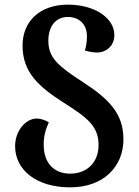

<svg xmlns="http://www.w3.org/2000/svg" viewBox="-20 -793 596 826"><path d="M282 13C427 13 511 -78 511 -193C511 -305 449 -367 335 -441C232 -508 188 -543 188 -618C188 -681 221 -720 272 -720C317 -720 354 -692 354 -637C354 -610 349 -587 345 -576C360 -571 380 -567 399 -567C431 -567 472 -591 472 -642C472 -714 390 -773 272 -773C150 -773 77 -700 77 -597C77 -482 146 -420 256 -350C359 -285 404 -248 404 -169C404 -94 354 -46 282 -46C210 -46 168 -94 168 -170C168 -209 176 -235 190 -267C171 -278 153 -283 138 -283C91 -283 45 -231 45 -164C45 -63 135 13 282 13Z"/></svg>

Font: Noto Serif Georgian SemiBold
Style: Regular
Weight: 600
Designer: Monotype Design Team, Akaki Razmadze
Foundry: Google LLC
Version: Version 2.003